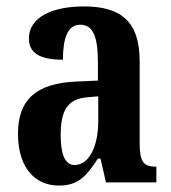

<svg xmlns="http://www.w3.org/2000/svg" viewBox="-20 -568 533 598"><path d="M163 10C225 10 249 -20 285 -74H293L310 0H467V-49H464C427 -49 415 -65 415 -120V-377C415 -502 356 -548 241 -548C144 -548 70 -515 70 -448C70 -403 104 -382 176 -382C176 -450 191 -491 230 -491C272 -491 285 -449 285 -373V-317L218 -314C96 -309 36 -260 36 -152C36 -41 93 10 163 10ZM212 -54C182 -54 169 -89 169 -147C169 -222 189 -260 252 -265L286 -268V-191C286 -111 257 -54 212 -54Z"/></svg>

Font: Noto Serif Tamil ExtraCondensed
Style: Bold Italic
Weight: 700
Width: 2
Italic angle: -12°
Designer: Indian Type Foundry, Tom Grace, and the Monotype Design Team
Foundry: Monotype Imaging Inc.
Version: Version 2.003